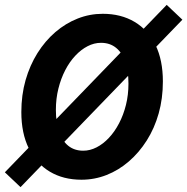

<svg xmlns="http://www.w3.org/2000/svg" viewBox="-30 -720 763 782"><path d="M53.6 42.2 -10.2 -18.2 649 -700.2 712.8 -639.8ZM301.8 12Q227.7 12 172.8 -20.9Q117.8 -53.9 87.3 -115.6Q56.9 -177.3 56.9 -263.6Q56.9 -333 74.2 -393.7Q91.6 -454.3 122.7 -503.9Q153.9 -553.5 195.5 -589.3Q237.2 -625.1 286.2 -644.4Q335.2 -663.8 388.5 -663.8Q463 -663.8 518.3 -630.8Q573.5 -597.9 603.5 -536.4Q633.4 -474.9 633.4 -388.2Q633.4 -318.7 616.3 -258.1Q599.2 -197.5 567.8 -147.9Q536.4 -98.3 494.8 -62.5Q453.2 -26.6 404.2 -7.3Q355.2 12 301.8 12ZM309 -106.2Q336.7 -106.2 363.4 -119.9Q390.2 -133.6 413.6 -158.6Q437.1 -183.6 454.9 -217.7Q472.8 -251.8 483 -292.7Q493.2 -333.6 493.2 -379.1Q493.2 -430.9 480.4 -468.1Q467.6 -505.3 442.5 -525.4Q417.5 -545.6 381.4 -545.6Q353.6 -545.6 326.9 -531.9Q300.2 -518.2 276.7 -493.1Q253.2 -468.1 235.6 -434Q218 -400 207.8 -359Q197.6 -318.1 197.6 -272.7Q197.6 -220.8 210.4 -183.7Q223.2 -146.5 248 -126.3Q272.8 -106.2 309 -106.2Z"/></svg>

Font: Source Sans Variable
Style: Italic
Weight: 200
Italic angle: -11°
Designer: Paul D. Hunt
Foundry: Adobe Systems Incorporated
Version: Version 3.006;hotconv 1.0.111;makeotfexe 2.5.65597